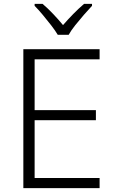

<svg xmlns="http://www.w3.org/2000/svg" viewBox="-20 -967 593 987"><path d="M492 0H100V-714H492V-662H158V-401H473V-349H158V-52H492ZM277 -788Q264 -810 243 -837Q222 -864 199.5 -891Q177 -918 158 -937V-947H199Q226 -924 253.5 -895Q281 -866 304 -838Q328 -866 356.5 -895Q385 -924 412 -947H453V-937Q435 -918 411.5 -891Q388 -864 366.5 -837Q345 -810 333 -788Z"/></svg>

Font: Noto Sans Georgian Light
Style: Regular
Weight: 300
Version: Version 2.002